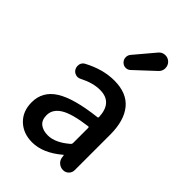

<svg xmlns="http://www.w3.org/2000/svg" viewBox="-256 -972 1087 1087"><g transform="rotate(45 287.0 -428.5)"><path d="M216.8 12.7Q145.5 12.7 100.1 -30.8Q54.7 -74.2 54.7 -146.5Q54.7 -233.4 131.3 -281.7Q208 -330.1 377 -349.6Q383.8 -349.6 383.8 -357.4Q378.9 -469.7 279.3 -469.7Q222.7 -469.7 158.2 -436.5Q148.4 -430.7 136.7 -430.7Q130.9 -430.7 125 -432.6Q107.4 -437.5 98.6 -453.1Q92.8 -463.9 92.8 -474.6Q92.8 -481.4 93.8 -487.3Q98.6 -505.9 115.2 -514.6Q209 -564.5 298.8 -564.5Q399.4 -564.5 449.2 -503.9Q499 -443.4 499 -331.1V-46.9Q499 -27.3 485.4 -13.7Q471.7 0 452.1 0Q431.6 0 416 -13.2Q400.4 -26.4 397.5 -46.9L395.5 -61.5Q394.5 -63.5 393.1 -63.5Q391.6 -63.5 390.6 -61.5Q302.7 12.7 216.8 12.7ZM252 -78.1Q311.5 -78.1 378.9 -136.7Q383.8 -141.6 383.8 -149.4V-269.5Q383.8 -277.3 377 -276.4Q262.7 -261.7 214.4 -231.9Q166 -202.1 166 -154.3Q166 -115.2 189.5 -96.7Q212.9 -78.1 252 -78.1ZM322.3 -671.9Q310.5 -660.2 293.9 -660.2Q293.9 -660.2 293 -660.2Q276.4 -660.2 263.7 -672.9Q251 -685.5 251 -704.1Q251 -719.7 261.7 -732.4L362.3 -851.6Q377 -869.1 399.4 -870.1Q400.4 -870.1 402.3 -870.1Q422.9 -870.1 438.5 -855.5Q454.1 -839.8 454.1 -817.4Q454.1 -794.9 437.5 -779.3Z"/></g></svg>

Font: Gen Jyuu Gothic P Medium
Style: Regular
Weight: 500
Designer: [Source Han Sans]
Ryoko NISHIZUKA  (kana & ideographs); Paul D. Hunt (Latin, Greek & Cyrillic); Wenlong ZHANG  (bopomofo
Version: Version 1.002.20150607